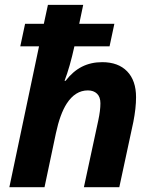

<svg xmlns="http://www.w3.org/2000/svg" viewBox="-20 -780 644 800"><path d="M142.6 -586.9H64.5L84.5 -680.7H162.6L179.7 -759.8H326.7L310.1 -680.7H456.5L436.5 -586.9H290Q271 -500.5 249 -443.4H253.4Q283.7 -482.9 321.3 -502Q358.9 -521 405.8 -521Q472.7 -521 509.8 -482.7Q546.9 -444.3 546.9 -375Q546.9 -329.6 535.6 -272L477.1 0H329.6L389.6 -278.8Q398.4 -319.8 398.4 -349.6Q398.4 -376 384.3 -389.6Q370.1 -403.3 346.2 -403.3Q293.5 -403.3 257.8 -348.1Q230 -304.7 212.9 -224.6L165.5 0H19Z"/></svg>

Font: Viking Open Sans
Style: Bold Italic
Weight: 700
Italic angle: -12°
Foundry: Ascender Corporation
Version: Version 2.000